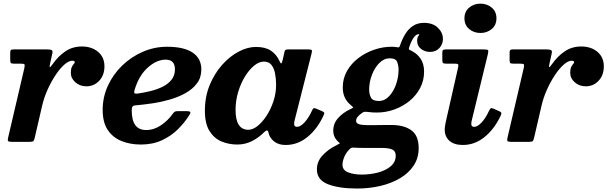

<svg xmlns="http://www.w3.org/2000/svg" viewBox="-20 -798 3416 1080"><path d="M55.5 -520H245Q263.5 -520 270.8 -516Q278 -512 274 -495.5L262.5 -444Q258 -424.5 260 -420.8Q262 -417 277 -438.5Q307.5 -482 347.8 -509.2Q388 -536.5 440.5 -536.5Q496 -536.5 531.8 -506.2Q567.5 -476 567.5 -425Q567.5 -375 538.2 -343.8Q509 -312.5 466 -312.5Q429.5 -312.5 404 -335Q378.5 -357.5 378.5 -388Q378.5 -410 384 -421.2Q389.5 -432.5 395 -438Q400.5 -443.5 400.5 -448Q400.5 -456.5 387 -456.5Q366.5 -456.5 341.5 -434.2Q316.5 -412 292 -375Q267.5 -338 247.2 -292.8Q227 -247.5 216.5 -201L176 -26Q172.5 -10.5 168.5 -5.2Q164.5 0 144.5 0H48Q29.5 0 25.8 -4.5Q22 -9 25.5 -23L117 -415Q120.5 -431.5 117.5 -435.8Q114.5 -440 94.5 -440H57.5Q43 -440 40.2 -444.5Q37.5 -449 37.5 -463.5V-502Q37.5 -513 41 -516.5Q44.5 -520 55.5 -520Z M557.5 -180Q557.5 -251.5 586.8 -315.5Q616 -379.5 666.8 -428.8Q717.5 -478 782.8 -506.5Q848 -535 919.5 -535Q1015 -535 1063.8 -502Q1112.5 -469 1112.5 -407.5Q1112.5 -362 1088.2 -329.5Q1064 -297 1024 -274.5Q984 -252 935.2 -238Q886.5 -224 836.2 -216.5Q786 -209 743 -205.5Q729.5 -204.5 725.2 -198.2Q721 -192 721 -176.5Q721 -66.5 802 -66.5Q846 -66.5 885.8 -93.5Q925.5 -120.5 953 -159.5Q958.5 -167 963.5 -170Q968.5 -173 982.5 -173H1028Q1046 -173 1049.8 -168.2Q1053.5 -163.5 1045 -150.5Q1019 -109 980.8 -71Q942.5 -33 890.8 -9Q839 15 772.5 15Q712.5 15 663.8 -4.5Q615 -24 586.2 -66.8Q557.5 -109.5 557.5 -180ZM752.5 -271.5Q789.5 -276.5 827 -285.8Q864.5 -295 895.5 -310.5Q926.5 -326 945.2 -350Q964 -374 964 -408Q964 -462.5 912 -462.5Q862 -462.5 812.5 -419Q763 -375.5 738.5 -297Q733.5 -281.5 735.5 -275.8Q737.5 -270 752.5 -271.5Z M1798.5 -145.5Q1764 -71.5 1709 -27Q1654 17.5 1587 17.5Q1550 17.5 1526.8 1.2Q1503.5 -15 1494 -39Q1492 -47 1490.5 -51.5Q1489 -56 1488 -59.5Q1484.5 -65.5 1480 -64.2Q1475.5 -63 1466.5 -55Q1436 -24 1397.8 -4.5Q1359.5 15 1314.5 15Q1267.5 15 1226 -2.2Q1184.5 -19.5 1158.5 -61Q1132.5 -102.5 1132.5 -175Q1132.5 -254 1159.5 -319.5Q1186.5 -385 1229.5 -433.2Q1272.5 -481.5 1322.8 -507.8Q1373 -534 1419.5 -534Q1471 -534 1502.2 -514Q1533.5 -494 1551 -457Q1558 -441 1561.8 -441.2Q1565.5 -441.5 1570 -460.5L1580 -505.5Q1581.5 -513.5 1585.5 -516.8Q1589.5 -520 1601.5 -520H1713.5Q1731 -520 1733.5 -516Q1736 -512 1733 -499L1637 -120Q1634.5 -110.5 1634.5 -101Q1634.5 -84.5 1650.5 -84.5Q1670 -84.5 1693.2 -109.8Q1716.5 -135 1735 -176Q1740.5 -188 1744.5 -189.5Q1748.5 -191 1759.5 -186.5L1790 -173.5Q1802.5 -168 1803.8 -163.5Q1805 -159 1798.5 -145.5ZM1533 -320Q1533 -355 1527.2 -384.8Q1521.5 -414.5 1506.8 -433Q1492 -451.5 1464.5 -451.5Q1437 -451.5 1408.8 -428.2Q1380.5 -405 1357 -366Q1333.5 -327 1319.2 -278.8Q1305 -230.5 1305 -180Q1305 -68 1377 -68Q1402 -68 1429 -89.5Q1456 -111 1479.8 -147.5Q1503.5 -184 1518.2 -228.8Q1533 -273.5 1533 -320Z M1762.5 155Q1762.5 109.5 1795.5 74.8Q1828.5 40 1872 19.5Q1887.5 11.5 1890.2 9.2Q1893 7 1887.8 3.8Q1882.5 0.5 1873.5 -10Q1854.5 -32 1854.5 -62.5Q1854.5 -103 1881.2 -133.2Q1908 -163.5 1947.5 -182.5Q1968 -192 1967.5 -193.5Q1967 -195 1951.5 -208.5Q1908 -244.5 1908 -306Q1908 -356.5 1931.8 -398.5Q1955.5 -440.5 1995.5 -471Q2035.5 -501.5 2084.2 -518.2Q2133 -535 2183 -535Q2201 -535 2215.5 -532Q2222.5 -531 2225 -532.8Q2227.5 -534.5 2230 -542Q2241 -575 2258.2 -604.2Q2275.5 -633.5 2301.8 -651.5Q2328 -669.5 2365 -669.5Q2414.5 -669.5 2443 -642Q2471.5 -614.5 2471.5 -579Q2471.5 -550 2451.8 -528Q2432 -506 2398.5 -506Q2370 -506 2348.2 -523Q2326.5 -540 2326.5 -567.5Q2326.5 -588.5 2334.5 -597Q2342.5 -605.5 2333.5 -605.5Q2320 -605.5 2305.5 -584.2Q2291 -563 2281 -529.5Q2279 -522 2280.2 -520.2Q2281.5 -518.5 2288 -515.5Q2324.5 -499 2345 -469Q2365.5 -439 2365.5 -395.5Q2365.5 -345 2343.2 -302.8Q2321 -260.5 2283 -229.8Q2245 -199 2197.8 -182Q2150.5 -165 2100 -165Q2088.5 -165 2077.2 -165.5Q2066 -166 2056 -167.5Q2040 -169.5 2031.5 -169Q2023 -168.5 2013 -160Q2000.5 -151.5 1991.8 -140.8Q1983 -130 1983 -118Q1983 -104 2000.8 -99Q2018.5 -94 2050 -94Q2062.5 -94 2088.5 -94.2Q2114.5 -94.5 2140.8 -94.8Q2167 -95 2181 -95Q2252.5 -95 2293.8 -65.2Q2335 -35.5 2335 35.5Q2335 91 2306.8 133.5Q2278.5 176 2229.8 204.8Q2181 233.5 2118.8 248Q2056.5 262.5 1988.5 262.5Q1887 262.5 1824.8 238.2Q1762.5 214 1762.5 155ZM2056.5 -293.5Q2056.5 -267.5 2066.8 -248.8Q2077 -230 2110.5 -230Q2143.5 -230 2168.8 -256.8Q2194 -283.5 2208 -324.2Q2222 -365 2222 -406.5Q2222 -428.5 2214.2 -449.2Q2206.5 -470 2172.5 -470Q2139.5 -470 2113.2 -443.2Q2087 -416.5 2071.8 -376Q2056.5 -335.5 2056.5 -293.5ZM1944.5 43Q1925 63 1915.8 86.8Q1906.5 110.5 1906.5 128.5Q1906.5 159.5 1938.8 171.8Q1971 184 2014 184Q2064 184 2108 172Q2152 160 2179 136.2Q2206 112.5 2206 77.5Q2206 52.5 2187 43.2Q2168 34 2122.5 34H2023.5Q2013 34 2002.8 33.8Q1992.5 33.5 1982.5 33Q1966 31.5 1959.5 32.8Q1953 34 1944.5 43Z M2592.5 -695Q2592.5 -733 2619 -755.2Q2645.5 -777.5 2682.5 -777.5Q2719.5 -777.5 2746 -755.2Q2772.5 -733 2772.5 -695Q2772.5 -657 2746 -634.8Q2719.5 -612.5 2682.5 -612.5Q2645.5 -612.5 2619 -634.8Q2592.5 -657 2592.5 -695ZM2724 -492.5 2633.5 -120Q2631 -110.5 2631 -101Q2631 -84.5 2647 -84.5Q2666 -84.5 2688.8 -108.8Q2711.5 -133 2730 -173Q2736 -185 2740 -188.5Q2744 -192 2758 -186L2790 -171.5Q2801.5 -166 2800.2 -159.5Q2799 -153 2793 -140.5Q2758 -69 2703.8 -25.8Q2649.5 17.5 2583.5 17.5Q2535 17.5 2508.2 -5.8Q2481.5 -29 2481.5 -70Q2481.5 -79 2483.8 -91.8Q2486 -104.5 2487.5 -112.5L2556.5 -417Q2560 -431.5 2557 -435.8Q2554 -440 2537 -440H2490Q2475.5 -440 2471.8 -443.8Q2468 -447.5 2468 -462V-501.5Q2468 -514 2472.5 -517Q2477 -520 2489 -520H2700Q2722 -520 2725.2 -515.8Q2728.5 -511.5 2724 -492.5Z M2864.5 -520H3054Q3072.5 -520 3079.8 -516Q3087 -512 3083 -495.5L3071.5 -444Q3067 -424.5 3069 -420.8Q3071 -417 3086 -438.5Q3116.5 -482 3156.8 -509.2Q3197 -536.5 3249.5 -536.5Q3305 -536.5 3340.8 -506.2Q3376.5 -476 3376.5 -425Q3376.5 -375 3347.2 -343.8Q3318 -312.5 3275 -312.5Q3238.5 -312.5 3213 -335Q3187.5 -357.5 3187.5 -388Q3187.5 -410 3193 -421.2Q3198.5 -432.5 3204 -438Q3209.5 -443.5 3209.5 -448Q3209.5 -456.5 3196 -456.5Q3175.5 -456.5 3150.5 -434.2Q3125.5 -412 3101 -375Q3076.5 -338 3056.2 -292.8Q3036 -247.5 3025.5 -201L2985 -26Q2981.5 -10.5 2977.5 -5.2Q2973.5 0 2953.5 0H2857Q2838.5 0 2834.8 -4.5Q2831 -9 2834.5 -23L2926 -415Q2929.5 -431.5 2926.5 -435.8Q2923.5 -440 2903.5 -440H2866.5Q2852 -440 2849.2 -444.5Q2846.5 -449 2846.5 -463.5V-502Q2846.5 -513 2850 -516.5Q2853.5 -520 2864.5 -520Z"/></svg>

Font: Besley*
Style: Bold Italic
Weight: 700
Italic angle: -13°
Designer: Owen Earl
Foundry: indestructible type*
Version: Version 2.000; ttfautohint (v1.8.3)